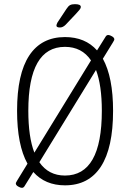

<svg xmlns="http://www.w3.org/2000/svg" viewBox="-20 -884 624 922"><path d="M85 18Q78 18 67 11.5Q56 5 56 -3Q56 -6 58.5 -10Q61 -14 63 -18L112 -98Q62 -188 62 -352Q62 -529 120.5 -617.5Q179 -706 292 -706Q389 -706 446 -642L486 -706Q491 -716 500 -716Q507 -716 518 -709.5Q529 -703 529 -695Q529 -692 526.5 -688Q524 -684 522 -680L474 -602Q523 -513 523 -352Q523 -174 464.5 -84Q406 6 292 6Q197 6 140 -58L99 8Q94 18 85 18ZM116 -352Q116 -226 145 -151L417 -594Q373 -659 292 -659Q116 -659 116 -352ZM292 -41Q469 -41 469 -352Q469 -474 441 -548L169 -105Q213 -41 292 -41ZM268 -752Q251 -752 251 -761Q251 -766 256 -776L299 -841Q308 -855 316.5 -859.5Q325 -864 340 -864Q368 -864 368 -851Q368 -844 361.5 -836.5Q355 -829 346 -819L295 -765Q282 -752 268 -752Z"/></svg>

Font: Asap Condensed ExtraLight
Style: Regular
Weight: 200
Width: 3
Designer: Pablo Cosgaya
Foundry: Omnibus-Type
Version: Version 3.001; ttfautohint (v1.8.4.7-5d5b)